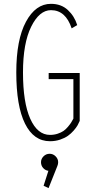

<svg xmlns="http://www.w3.org/2000/svg" viewBox="-20 -726 490 1002"><path d="M396 -345V-95Q391.5 -84 384.8 -72Q378 -60 364.5 -44.5Q351 -29 334.5 -17.2Q318 -5.5 293.5 2.8Q269 11 241 11Q156 11 110.5 -80.8Q65 -172.5 65 -348Q65 -519 115.5 -612.5Q166 -706 246 -706Q299 -706 333.8 -674Q368.5 -642 383 -595L354 -578Q322.5 -673 246 -673Q185.5 -673 142.8 -586.8Q100 -500.5 100 -348Q100 -191 137.8 -106.5Q175.5 -22 241 -22Q262.5 -22 281 -28.2Q299.5 -34.5 311.2 -42.5Q323 -50.5 334.5 -64.2Q346 -78 351 -86Q356 -94 363 -107V-313H234V-345ZM283.5 120.5Q283.5 130.5 279.5 140L233.5 255.5L207.5 243.5L232.5 165.5Q216 163 205 150.5Q194 138 194 120.5Q194 103 207.2 89.8Q220.5 76.5 239 76.5Q257 76.5 270.2 89.8Q283.5 103 283.5 120.5Z"/></svg>

Font: League Mono Condensed Thin
Style: Regular
Weight: 100
Width: 1
Designer: Tyler Finck
Foundry: The League of Moveable Type / Tyler Finck
Version: Version 2.210